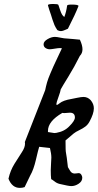

<svg xmlns="http://www.w3.org/2000/svg" viewBox="-20 -916 479 940"><path d="M308.6 -888.7Q309.6 -893.6 331.1 -893.6Q364.3 -893.6 364.3 -886.7Q349.6 -847.7 312.5 -775.4Q288.1 -763.7 278.3 -763.7Q269.5 -763.7 260.7 -768.6Q251 -783.2 246.6 -793.5Q242.2 -803.7 236.8 -820.3Q231.4 -836.9 229.5 -843.8Q219.7 -871.1 214.8 -889.6V-890.6Q214.8 -896.5 241.2 -896.5Q262.7 -896.5 265.6 -892.6Q266.6 -890.6 274.9 -865.2Q283.2 -839.8 294.9 -833Q304.7 -858.4 308.6 -888.7ZM382.8 -45.9Q382.8 -28.3 365.2 -16.6Q347.7 -4.9 329.1 -4.9Q316.4 -4.9 271.5 -15.6Q263.7 -17.6 257.3 -21Q251 -24.4 243.7 -30.3Q236.3 -36.1 230.5 -39.1Q228.5 -56.6 228.5 -83Q228.5 -97.7 230 -117.2Q231.4 -136.7 231.4 -144.5Q231.4 -163.1 224.6 -191.4L171.9 -197.3Q167 -182.6 155.8 -133.8Q144.5 -85 127.9 -56.6L100.6 0Q89.8 3.9 77.1 3.9Q39.1 3.9 21.5 -41Q30.3 -81.1 51.3 -114.7Q72.3 -148.4 87.4 -171.4Q102.5 -194.3 102.5 -212.9Q102.5 -214.8 102.1 -217.3Q101.6 -219.7 101.6 -220.7L201.2 -474.6Q205.1 -494.1 210.4 -512.7Q215.8 -531.2 226.1 -555.2Q236.3 -579.1 241.7 -591.3Q247.1 -603.5 262.7 -636.2Q278.3 -668.9 283.2 -679.7Q281.2 -679.7 278.3 -680.2Q275.4 -680.7 273.4 -680.7Q264.6 -680.7 247.6 -677.7Q230.5 -674.8 223.6 -674.8Q211.9 -674.8 202.6 -681.2Q193.4 -687.5 193.4 -699.2Q193.4 -712.9 212.4 -724.1Q231.4 -735.4 249 -735.4Q257.8 -735.4 276.9 -731.4Q295.9 -727.5 306.6 -727.5Q321.3 -726.6 341.3 -724.6Q361.3 -722.7 371.1 -721.7Q383.8 -694.3 383.8 -674.8Q383.8 -655.3 371.1 -642.6Q343.8 -587.9 314.5 -540.5Q285.2 -493.2 277.3 -478.5Q276.4 -468.8 266.1 -440.9Q255.9 -413.1 255.9 -406.2Q255.9 -402.3 258.8 -402.3Q261.7 -402.3 271.5 -410.2Q289.1 -424.8 330.1 -431.6Q335.9 -432.6 356.9 -437Q377.9 -441.4 388.7 -441.4Q409.2 -441.4 423.8 -425.8Q439.5 -407.2 439.5 -385.7Q439.5 -359.4 418 -320.3Q410.2 -305.7 397.9 -296.4Q385.7 -287.1 368.2 -278.8Q350.6 -270.5 339.8 -261.7L300.8 -228.5Q300.8 -201.2 301.3 -187Q301.8 -172.9 303.2 -167Q304.7 -161.1 307.1 -142.6Q309.6 -124 312.5 -97.7Q314.5 -95.7 319.8 -85.4Q325.2 -75.2 331.1 -70.8Q336.9 -66.4 345.7 -66.4Q349.6 -66.4 356 -67.4Q362.3 -68.4 365.2 -68.4Q373 -68.4 377.9 -61Q382.8 -53.7 382.8 -45.9ZM346.7 -340.8Q346.7 -364.3 322.3 -364.3Q318.4 -364.3 308.6 -363.3Q298.8 -362.3 293.9 -362.3Q288.1 -362.3 285.2 -363.3Q214.8 -322.3 214.8 -275.4V-269.5Q244.1 -264.6 246.1 -264.6Q252 -264.6 255.9 -265.6Q295.9 -272.5 320.3 -298.8Q346.7 -325.2 346.7 -340.8Z"/></svg>

Font: Essays1743
Style: Italic
Weight: 500
Italic angle: -10°
Designer: Based on the typeface in a 1743 English translation of the essays of Montaigne.  PostScript/TrueType font designed by Jo
Version: Version 002.100